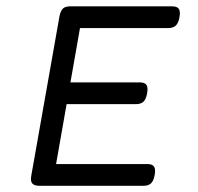

<svg xmlns="http://www.w3.org/2000/svg" viewBox="-20 -600 640 620"><path d="M207.5 -579.6Q190.9 -579.6 183.1 -572.3Q175.3 -564.9 171.9 -546.4L81.1 -33.2Q77.6 -15.1 84.2 -7.6Q90.8 0 107.4 0H442.9Q459.5 0 467.8 -8.1Q476.1 -16.1 479.5 -35.2Q482.9 -54.2 477.3 -62.3Q471.7 -70.3 455.1 -70.3H161.1L238.3 -509.3H522.5Q539.1 -509.3 547.6 -517.3Q556.2 -525.4 559.6 -544.4Q563 -563.5 557.4 -571.5Q551.8 -579.6 535.2 -579.6ZM185.1 -334 172.9 -263.7H418.5Q435.1 -263.7 443.4 -271.7Q451.7 -279.8 455.1 -298.8Q458.5 -317.9 452.9 -325.9Q447.3 -334 430.7 -334Z"/></svg>

Font: Courier Prime Code
Style: Italic
Weight: 400
Italic angle: -10°
Designer: Alan Dague-Greene
Foundry: Quote-Unquote Apps
Version: Version 3.18